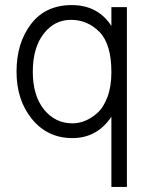

<svg xmlns="http://www.w3.org/2000/svg" viewBox="-20 -535 595 755"><path d="M479 200H418V-76Q362 8 264.5 8Q167 8 106 -66.5Q45 -141 45 -253.5Q45 -366 102 -440.5Q159 -515 262 -515Q365 -515 418 -433V-507H479ZM265 -50Q316 -50 362 -90Q387 -112 402.5 -153.5Q418 -195 418 -251Q418 -362 371 -409.5Q324 -457 259 -457Q194 -457 151.5 -402Q109 -347 109 -253Q109 -159 153 -104.5Q197 -50 265 -50Z"/></svg>

Font: Hind Jalandhar Light
Style: Regular
Weight: 300
Designer: Namrata Goyal
Foundry: Indian Type Foundry
Version: Version 0.702;PS 1.0;hotconv 1.0.81;makeotf.lib2.5.63406